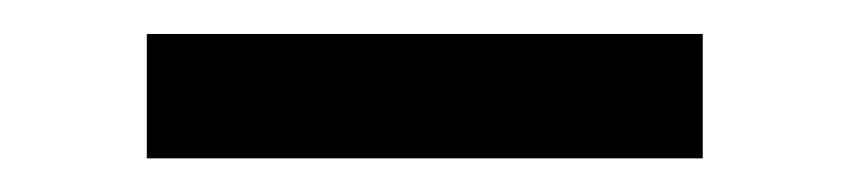

<svg xmlns="http://www.w3.org/2000/svg" viewBox="-20 -727 500 113"><path d="M393.6 -633.8H66.4V-707H393.6Z"/></svg>

Font: Pretendard Medium
Style: Regular
Weight: 500
Designer: Base glyphs from Inter by Rasmus Andersson; Hangeul glyphs from Noto Sans CJK(Source Han Sans) by Jang Soo-young and Kan
Foundry: Kil Hyung-jin
Version: Version 1.309